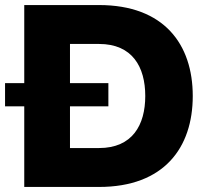

<svg xmlns="http://www.w3.org/2000/svg" viewBox="-20 -742 808 760"><path d="M0 -321H76V-2H372C629 -2 743 -157 743 -362C743 -567 629 -722 372 -722H76V-413H0ZM257 -156V-321H409V-413H257V-568H372C504 -568 555 -477 555 -362C555 -247 504 -156 372 -156Z"/></svg>

Font: Aspekta 800
Style: Regular
Weight: 800
Designer: Ivo Dolenc
Version: Version 2.000